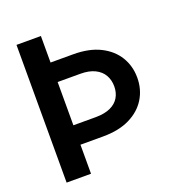

<svg xmlns="http://www.w3.org/2000/svg" viewBox="-131 -840 898 953"><g transform="rotate(-20 318.0 -364.0)"><path d="M59.6 -727.5H188.5V0H59.6ZM120.1 -587.4H308.1Q392.1 -587.4 449.7 -558.6Q507.3 -529.8 537.4 -480.7Q567.4 -431.6 567.4 -370.1Q567.4 -308.6 537.4 -259.5Q507.3 -210.4 449.7 -181.9Q392.1 -153.3 308.1 -153.3H120.1V-255.9H308.1Q354.5 -256.3 385 -270.5Q415.5 -284.7 430.4 -310.1Q445.3 -335.4 445.3 -368.2Q445.3 -401.9 430.4 -428Q415.5 -454.1 385 -469.2Q354.5 -484.4 308.1 -484.4H120.1Z"/></g></svg>

Font: Inter 28pt SemiBold
Style: Regular
Weight: 600
Designer: Rasmus Andersson
Foundry: rsms
Version: Version 4.001;git-66647c0bb